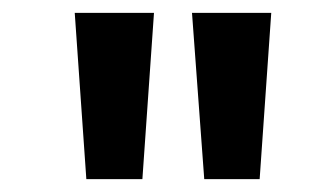

<svg xmlns="http://www.w3.org/2000/svg" viewBox="-20 -749 522 298"><path d="M114 -471H201L219 -729H96ZM297 -471H383L401 -729H278Z"/></svg>

Font: Noto Sans Devanagari ExtraCondensed SemiBold
Style: Regular
Weight: 600
Width: 2
Designer: Jelle Bosma - Monotype Design Team
Foundry: Monotype Imaging Inc.
Version: Version 2.004